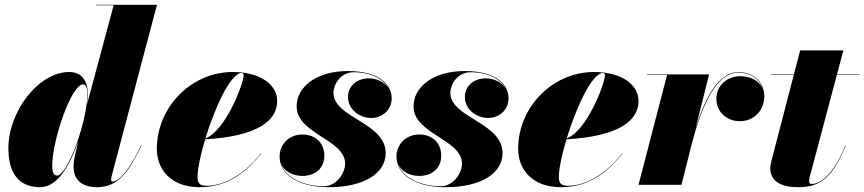

<svg xmlns="http://www.w3.org/2000/svg" viewBox="-20 -770 3602 800"><path d="M346 -376C346 -428 324.5 -470 268.5 -470C140.5 -470 15 -305.5 15 -152.5C15 -55 53 10 147.5 10C221 10 273 -84.5 305.5 -181.5L290 -110C288 -101.5 286.5 -91 286.5 -76C286.5 -26 315.5 10 384 10C475.5 10 519.5 -59.5 570 -164.5L568 -165C501.5 -23 459.5 -13.5 449.5 -13.5C444 -13.5 443 -18 443 -21C443 -25.5 443.5 -29.5 445 -35.5L634 -750H381V-748H453.5L342 -333C344.5 -352 346 -366.5 346 -376ZM344 -379C344 -264 261.5 -38.5 217.5 -38.5C203 -38.5 197.5 -56 197.5 -78.5C197.5 -183.5 276.5 -418.5 326.5 -418.5C336.5 -418.5 344 -406 344 -379Z M803 -31.5C803 -66.5 815.5 -126 835 -189.5C1052 -202 1135 -266.5 1135 -349C1135 -416.5 1066 -470 949 -470C778.5 -470 633.5 -325 633.5 -150C633.5 -65 691 10 812 10C938.5 10 1014 -64 1068 -129.5L1066.5 -130.5C990.5 -34.5 906.5 4 842 4C815.5 4 803 -3.5 803 -31.5ZM987 -466C993 -466 995 -462.5 995 -455.5C995 -424 921.5 -225.5 836 -193.5C875 -321.5 941 -466 987 -466Z M1587 -132C1587 -260 1369.5 -278.5 1369.5 -383.5C1369.5 -417 1398 -469 1454 -469C1525.5 -469 1578.5 -441 1599.5 -401C1583.5 -427.5 1551.5 -443.5 1517 -443.5C1464.5 -443.5 1430 -409.5 1430 -366.5C1430 -314 1477.5 -278.5 1527 -278.5C1570.5 -278.5 1612 -309.5 1612 -360.5C1612 -412.5 1567 -474 1429 -474C1296 -474 1216 -406 1216 -327C1216 -211 1418 -190 1418 -88C1418 -47 1380.5 6 1330 6C1246 6 1168.5 -28.5 1150.5 -90C1163 -56.5 1199 -37 1240 -37C1290 -37 1331.5 -66 1331.5 -121.5C1331.5 -176 1292.5 -209.5 1240 -209.5C1183.5 -209.5 1145 -168 1145 -117.5C1145 -43 1221.5 10 1350.5 10C1497 10 1587 -48 1587 -132Z M2074 -132C2074 -260 1856.5 -278.5 1856.5 -383.5C1856.5 -417 1885 -469 1941 -469C2012.5 -469 2065.5 -441 2086.5 -401C2070.5 -427.5 2038.5 -443.5 2004 -443.5C1951.5 -443.5 1917 -409.5 1917 -366.5C1917 -314 1964.5 -278.5 2014 -278.5C2057.5 -278.5 2099 -309.5 2099 -360.5C2099 -412.5 2054 -474 1916 -474C1783 -474 1703 -406 1703 -327C1703 -211 1905 -190 1905 -88C1905 -47 1867.5 6 1817 6C1733 6 1655.5 -28.5 1637.5 -90C1650 -56.5 1686 -37 1727 -37C1777 -37 1818.5 -66 1818.5 -121.5C1818.5 -176 1779.5 -209.5 1727 -209.5C1670.5 -209.5 1632 -168 1632 -117.5C1632 -43 1708.5 10 1837.5 10C1984 10 2074 -48 2074 -132Z M2308.5 -31.5C2308.5 -66.5 2321 -126 2340.5 -189.5C2557.5 -202 2640.5 -266.5 2640.5 -349C2640.5 -416.5 2571.5 -470 2454.5 -470C2284 -470 2139 -325 2139 -150C2139 -65 2196.5 10 2317.5 10C2444 10 2519.5 -64 2573.5 -129.5L2572 -130.5C2496 -34.5 2412 4 2347.5 4C2321 4 2308.5 -3.5 2308.5 -31.5ZM2492.5 -466C2498.5 -466 2500.5 -462.5 2500.5 -455.5C2500.5 -424 2427 -225.5 2341.5 -193.5C2380.5 -321.5 2446.5 -466 2492.5 -466Z M2759.5 -458 2640.5 0H2819.5L2860.5 -163C2892 -284.5 2950.5 -467.5 3057 -467.5C3106.5 -467.5 3146.5 -441 3159 -397C3146 -433.5 3108 -452.5 3064.5 -452.5C3011 -452.5 2965 -415 2965 -358.5C2965 -303.5 3008 -265 3063 -265C3121 -265 3164.5 -309.5 3164.5 -368.5C3164.5 -430.5 3117.5 -469.5 3057 -469.5C2967.5 -469.5 2912.5 -346 2878 -233.5L2934.5 -460H2675.5V-458Z M3504.5 -163 3502.5 -163.5C3437.5 -5.5 3373.5 -3.5 3362 -3.5C3356 -3.5 3351.5 -6.5 3351.5 -15.5C3351.5 -24.5 3354 -33.5 3356 -41L3467 -458H3561.5V-460H3467.5L3494 -560H3314L3288 -460H3191.5V-458H3287.5L3203.5 -135C3198.5 -115 3189.5 -89 3189.5 -68.5C3189.5 -29 3214.5 10 3306.5 10C3408 10 3452 -42 3504.5 -163Z"/></svg>

Font: Bodoni* 96pt Fatface
Style: Italic
Weight: 900
Italic angle: -13°
Version: Version 2.3